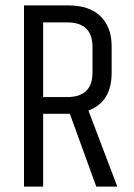

<svg xmlns="http://www.w3.org/2000/svg" viewBox="-20 -692 497 712"><path d="M239 -270H140V0H69V-672H232Q312 -672 353 -631.5Q394 -591 394 -521V-422Q394 -314 308 -282L415 0H337ZM140 -332H229Q323 -332 323 -423V-518Q323 -609 229 -609H140Z"/></svg>

Font: Khand
Style: Regular
Weight: 400
Designer: Devanagari: Sanchit Sawaria, Jyotish Sonowal; Latin: Satya Rajpurohit
Foundry: Indian Type Foundry
Version: Version 1.101;PS 1.0;hotconv 1.0.78;makeotf.lib2.5.61930; tt